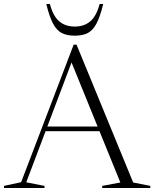

<svg xmlns="http://www.w3.org/2000/svg" viewBox="-28 -938 770 958"><path d="M187 -283.5V-306.5H505V-283.5ZM636.5 -27.5 722 -10.5V0H482V-10.5L572.5 -27.5L323 -641H334.5L103 -28.5L194 -10.5V0H-8V-10.5L77.5 -29L339.5 -715H354ZM345 -805.5Q392.5 -805.5 423 -832Q453.5 -858.5 469 -918H487Q471.5 -854.5 453.5 -820.5Q435.5 -786.5 409.8 -773.2Q384 -760 345 -760Q306 -760 280.2 -773.2Q254.5 -786.5 236.5 -820.5Q218.5 -854.5 203 -918H221Q236.5 -858.5 267 -832Q297.5 -805.5 345 -805.5Z"/></svg>

Font: Newsreader 60pt Light
Style: Regular
Weight: 300
Designer: Hugues Gentile
Foundry: Production Type
Version: Version 1.003